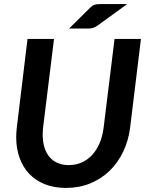

<svg xmlns="http://www.w3.org/2000/svg" viewBox="-20 -914 712 942"><path d="M317.5 -104Q352.5 -104 381.8 -117.2Q411 -130.5 433 -154.8Q455 -179 469.2 -213Q483.5 -247 488.5 -288.5L542 -723H671.5L618.5 -288.5Q610.5 -224.5 584.5 -170Q558.5 -115.5 517.8 -76Q477 -36.5 422.8 -14.2Q368.5 8 304 8Q245.5 8 200 -10.2Q154.5 -28.5 123.2 -61.5Q92 -94.5 75.8 -140.2Q59.5 -186 59.5 -241Q59.5 -263.5 62.5 -288.5L115 -723H245L191.5 -289Q190.5 -279.5 190 -270.5Q189.5 -261.5 189.5 -253Q189.5 -219 197.8 -191.5Q206 -164 222.2 -144.5Q238.5 -125 262.5 -114.5Q286.5 -104 317.5 -104ZM604 -894 462 -791Q450.5 -782.5 439.5 -778.2Q428.5 -774 415.5 -774H319L421 -875Q427 -881 432.2 -884.8Q437.5 -888.5 443.2 -890.5Q449 -892.5 455.8 -893.2Q462.5 -894 472.5 -894Z"/></svg>

Font: Lato TR
Style: Bold Italic
Weight: 700
Italic angle: -12°
Designer: Lukasz Dziedzic
Foundry: tyPoland Lukasz Dziedzic
Version: Version 1.104 2013